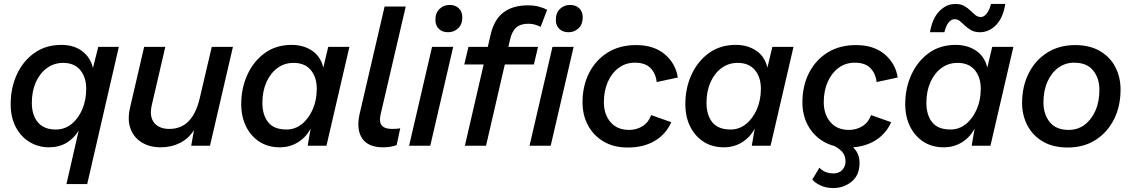

<svg xmlns="http://www.w3.org/2000/svg" viewBox="-20 -737 5723 971"><path d="M316 194 378 -77Q354 -37 316 -14.5Q278 8 228 8Q174 8 130 -18.5Q86 -45 60 -94Q34 -143 34 -211Q34 -293 65.5 -361Q97 -429 154.5 -469.5Q212 -510 290 -510Q354 -510 396 -478Q438 -446 450 -393L477 -500H581L421 194ZM262 -82Q307 -82 341.5 -109.5Q376 -137 396 -184Q416 -231 416 -288Q416 -347 385.5 -383Q355 -419 300 -419Q253 -419 217 -392.5Q181 -366 161 -320.5Q141 -275 141 -217Q141 -155 171.5 -118.5Q202 -82 262 -82Z M792 8Q738 8 698 -16Q658 -40 640.5 -85Q623 -130 638 -194L709 -500H816L748 -207Q734 -148 759.5 -116.5Q785 -85 836 -85Q896 -85 934 -124Q972 -163 990 -240L1051 -500H1158L1042 0H947L961 -79Q934 -36 890 -14Q846 8 792 8Z M1395 8Q1336 8 1292.5 -20Q1249 -48 1224.5 -97Q1200 -146 1200 -211Q1200 -291 1231 -359Q1262 -427 1319 -468.5Q1376 -510 1455 -510Q1515 -510 1558.5 -480.5Q1602 -451 1615 -395L1640 -500H1747L1631 0H1536L1551 -87Q1528 -43 1487 -17.5Q1446 8 1395 8ZM1429 -82Q1472 -82 1506.5 -109.5Q1541 -137 1561.5 -184Q1582 -231 1582 -288Q1582 -347 1551.5 -383Q1521 -419 1465 -419Q1418 -419 1382.5 -392.5Q1347 -366 1327 -320.5Q1307 -275 1307 -217Q1307 -155 1336.5 -118.5Q1366 -82 1429 -82Z M1917 8Q1841 8 1811 -38Q1781 -84 1799 -162L1925 -704H2032L1905 -159Q1896 -120 1911 -102.5Q1926 -85 1962 -85Q1989 -85 2004 -88L1986 -3Q1956 8 1917 8Z M2272 -500 2156 0H2049L2165 -500ZM2246 -574Q2217 -574 2199.5 -591Q2182 -608 2182 -637Q2182 -672 2203 -692Q2224 -712 2254 -712Q2283 -712 2300.5 -695Q2318 -678 2318 -649Q2318 -614 2297 -594Q2276 -574 2246 -574Z M2331 0 2426 -411H2328L2349 -500H2447L2461 -561Q2479 -639 2526.5 -674.5Q2574 -710 2650 -710Q2681 -710 2706.5 -703Q2732 -696 2747 -687L2714 -601Q2703 -607 2687 -612Q2671 -617 2653 -617Q2613 -617 2591 -598Q2569 -579 2559 -535L2551 -500H2701L2680 -411H2533L2438 0Z M2881 -500 2765 0H2658L2774 -500ZM2855 -574Q2826 -574 2808.5 -591Q2791 -608 2791 -637Q2791 -672 2812 -692Q2833 -712 2863 -712Q2892 -712 2909.5 -695Q2927 -678 2927 -649Q2927 -614 2906 -594Q2885 -574 2855 -574Z M3155 9Q3083 9 3032 -21.5Q2981 -52 2953.5 -103.5Q2926 -155 2926 -219Q2926 -303 2959.5 -368.5Q2993 -434 3053.5 -471.5Q3114 -509 3197 -509Q3287 -509 3342 -462.5Q3397 -416 3408 -345L3301 -322Q3297 -364 3270.5 -392Q3244 -420 3191 -420Q3144 -420 3108.5 -393.5Q3073 -367 3053.5 -322Q3034 -277 3034 -220Q3034 -159 3067.5 -119.5Q3101 -80 3162 -80Q3199 -80 3229.5 -99Q3260 -118 3273 -155L3375 -119Q3347 -57 3290.5 -24Q3234 9 3155 9Z M3641 8Q3582 8 3538.5 -20Q3495 -48 3470.5 -97Q3446 -146 3446 -211Q3446 -291 3477 -359Q3508 -427 3565 -468.5Q3622 -510 3701 -510Q3761 -510 3804.5 -480.5Q3848 -451 3861 -395L3886 -500H3993L3877 0H3782L3797 -87Q3774 -43 3733 -17.5Q3692 8 3641 8ZM3675 -82Q3718 -82 3752.5 -109.5Q3787 -137 3807.5 -184Q3828 -231 3828 -288Q3828 -347 3797.5 -383Q3767 -419 3711 -419Q3664 -419 3628.5 -392.5Q3593 -366 3573 -320.5Q3553 -275 3553 -217Q3553 -155 3582.5 -118.5Q3612 -82 3675 -82Z M4267 9Q4195 9 4144 -21.5Q4093 -52 4065.5 -103.5Q4038 -155 4038 -219Q4038 -303 4071.5 -368.5Q4105 -434 4165.5 -471.5Q4226 -509 4309 -509Q4399 -509 4454 -462.5Q4509 -416 4520 -345L4413 -322Q4409 -364 4382.5 -392Q4356 -420 4303 -420Q4256 -420 4220.5 -393.5Q4185 -367 4165.5 -322Q4146 -277 4146 -220Q4146 -159 4179.5 -119.5Q4213 -80 4274 -80Q4311 -80 4341.5 -99Q4372 -118 4385 -155L4487 -119Q4459 -57 4402.5 -24Q4346 9 4267 9ZM4183 -7 4229 -30Q4276 -14 4301.5 15.5Q4327 45 4327 87Q4327 149 4287 181.5Q4247 214 4194 214Q4158 214 4130 201Q4102 188 4088 171L4124 111Q4151 140 4195 140Q4223 140 4239.5 122.5Q4256 105 4256 79Q4256 49 4238 29.5Q4220 10 4183 -7Z M4753 8Q4694 8 4650.5 -20Q4607 -48 4582.5 -97Q4558 -146 4558 -211Q4558 -291 4589 -359Q4620 -427 4677 -468.5Q4734 -510 4813 -510Q4873 -510 4916.5 -480.5Q4960 -451 4973 -395L4998 -500H5105L4989 0H4894L4909 -87Q4886 -43 4845 -17.5Q4804 8 4753 8ZM4787 -82Q4830 -82 4864.5 -109.5Q4899 -137 4919.5 -184Q4940 -231 4940 -288Q4940 -347 4909.5 -383Q4879 -419 4823 -419Q4776 -419 4740.5 -392.5Q4705 -366 4685 -320.5Q4665 -275 4665 -217Q4665 -155 4694.5 -118.5Q4724 -82 4787 -82ZM5064 -717Q5053 -647 5017.5 -610.5Q4982 -574 4935 -574Q4910 -574 4892 -584Q4874 -594 4860.5 -607Q4847 -620 4835 -630Q4823 -640 4808 -640Q4790 -640 4776.5 -622Q4763 -604 4756 -574H4683Q4695 -644 4730.5 -680.5Q4766 -717 4812 -717Q4838 -717 4856 -707Q4874 -697 4887 -684Q4900 -671 4912.5 -661Q4925 -651 4940 -651Q4957 -651 4970.5 -669Q4984 -687 4992 -717Z M5380 9Q5306 9 5254.5 -21Q5203 -51 5176 -102.5Q5149 -154 5149 -216Q5149 -300 5182.5 -366.5Q5216 -433 5276.5 -471Q5337 -509 5417 -509Q5491 -509 5542.5 -479Q5594 -449 5620.5 -398Q5647 -347 5647 -284Q5647 -200 5614 -134Q5581 -68 5521 -29.5Q5461 9 5380 9ZM5385 -80Q5430 -80 5464.5 -105.5Q5499 -131 5519.5 -176.5Q5540 -222 5540 -283Q5540 -341 5508.5 -380.5Q5477 -420 5412 -420Q5368 -420 5333 -395Q5298 -370 5277.5 -324.5Q5257 -279 5257 -218Q5257 -160 5288.5 -120Q5320 -80 5385 -80Z"/></svg>

Font: Prodigy Sans Medium
Style: Italic
Weight: 500
Italic angle: -13°
Designer: Wei Huang
Foundry: Wei Huang
Version: Version 1.003; ttfautohint (v1.8.3)